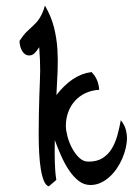

<svg xmlns="http://www.w3.org/2000/svg" viewBox="-20 -661 474 686"><path d="M303.2 0Q280.3 0 261.5 -14.4Q242.7 -28.8 227.1 -52Q211.4 -75.2 198.7 -103.8Q186 -132.3 175.8 -160.6Q175.3 -137.7 175.3 -118.9Q175.3 -100.1 175.8 -83Q176.3 -65.9 177.5 -50Q178.7 -34.2 181.2 -18.1L154.3 4.9Q143.6 1.5 136.7 -15.1Q129.9 -31.7 125.7 -57.4Q121.6 -83 119.9 -115.5Q118.2 -147.9 118.2 -182.6Q118.2 -217.8 118.9 -253.2Q119.6 -288.6 120.6 -319.1Q121.6 -349.6 122.6 -373Q123.5 -396.5 123.5 -408.2Q123.5 -426.8 122.8 -446.3Q122.1 -465.8 120.1 -492.2Q110.4 -477.1 102.5 -470Q94.7 -462.9 85 -462.9Q75.2 -462.9 68.6 -468Q62 -473.1 57.9 -481Q53.7 -488.8 51.8 -497.8Q49.8 -506.8 49.8 -515.1Q56.6 -525.4 62.7 -533.2Q68.8 -541 75.2 -547.4Q82 -554.2 88.4 -559.8Q94.7 -565.4 101.1 -571.8Q106.9 -577.1 112.3 -583.5Q117.7 -589.8 122.6 -597.9Q127.4 -606 132.1 -616.5Q136.7 -627 140.6 -641.1Q163.6 -601.1 173.1 -562.5Q182.6 -523.9 185.1 -485.4Q187.5 -447.3 185.8 -407.7Q184.1 -368.2 181.6 -321.3Q208.5 -356.4 239.3 -377.4Q270 -398.4 306.6 -403.8Q319.8 -391.1 326.4 -375.2Q333 -359.4 334.5 -340.3Q306.6 -338.4 284.7 -327.9Q262.7 -317.4 247.3 -300Q231.9 -282.7 223.6 -260Q215.3 -237.3 215.3 -210.9Q215.3 -195.8 220.9 -174.1Q226.6 -152.3 237.3 -132.1Q248 -111.8 262.7 -97.7Q277.3 -83.5 295.9 -83.5Q326.7 -83.5 346.7 -96.2Q366.7 -108.9 379.4 -129.9Q392.1 -150.9 399.4 -177.5Q406.7 -204.1 411.6 -231.4Q424.3 -215.8 429 -199.5Q433.6 -183.1 433.6 -167.5Q433.6 -150.9 429.2 -131.8Q424.8 -112.8 416.7 -94.2Q408.7 -75.7 397 -58.6Q385.3 -41.5 370.8 -28.6Q356.4 -15.6 339.4 -7.8Q322.3 0 303.2 0Z"/></svg>

Font: RIT Kutty
Style: Bold
Weight: 700
Designer: Artist Kutty Kodungallur
Foundry: Rachana Institute of Technology
Version: 1.3.2